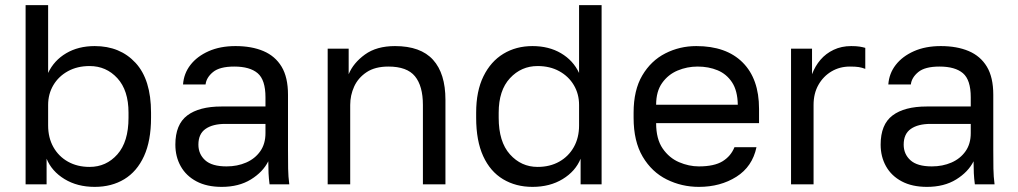

<svg xmlns="http://www.w3.org/2000/svg" viewBox="-20 -720 3975 750"><path d="M350 10Q282 10 232 -20.5Q182 -51 162 -100V0H80V-700H168V-435Q191 -484 238.5 -512Q286 -540 350 -540Q449 -540 509.5 -474.5Q570 -409 570 -280V-260Q570 -170 542.5 -110Q515 -50 465.5 -20Q416 10 350 10ZM330 -68Q395 -68 438.5 -117Q482 -166 482 -260V-280Q482 -367 438.5 -414.5Q395 -462 330 -462Q282 -462 245.5 -442Q209 -422 188.5 -387.5Q168 -353 168 -310V-230Q168 -182 188.5 -145.5Q209 -109 245.5 -88.5Q282 -68 330 -68Z M846 10Q788 10 747.5 -11.5Q707 -33 686 -70.5Q665 -108 665 -155Q665 -234 711.5 -269Q758 -304 845 -304H1017V-340Q1017 -408 986.5 -434Q956 -460 895 -460Q838 -460 812 -438.5Q786 -417 783 -390H695Q698 -433 724 -466.5Q750 -500 795 -520Q840 -540 900 -540Q963 -540 1009 -520.5Q1055 -501 1080 -459.5Q1105 -418 1105 -350V-135Q1105 -93 1105.5 -61.5Q1106 -30 1110 0H1033Q1030 -23 1029 -43.5Q1028 -64 1028 -90Q1007 -48 960 -19Q913 10 846 10ZM865 -70Q907 -70 941.5 -85Q976 -100 996.5 -129Q1017 -158 1017 -200V-236H860Q811 -236 783 -216.5Q755 -197 755 -155Q755 -118 781.5 -94Q808 -70 865 -70Z M1260 0V-530H1342V-430Q1360 -474 1405.5 -507Q1451 -540 1523 -540Q1623 -540 1671.5 -486.5Q1720 -433 1720 -330V0H1632V-310Q1632 -384 1601 -422Q1570 -460 1497 -460Q1445 -460 1412 -438Q1379 -416 1363.5 -382Q1348 -348 1348 -310V0Z M2060 10Q1995 10 1945 -20Q1895 -50 1867.5 -110Q1840 -170 1840 -260V-280Q1840 -364 1868.5 -422Q1897 -480 1946.5 -510Q1996 -540 2060 -540Q2124 -540 2171.5 -512Q2219 -484 2242 -435V-700H2330V0H2248V-100Q2228 -51 2178 -20.5Q2128 10 2060 10ZM2080 -68Q2128 -68 2164.5 -88.5Q2201 -109 2221.5 -145.5Q2242 -182 2242 -230V-310Q2242 -353 2221.5 -387.5Q2201 -422 2164.5 -442Q2128 -462 2080 -462Q2016 -462 1972 -414.5Q1928 -367 1928 -280V-260Q1928 -166 1972 -117Q2016 -68 2080 -68Z M2710 10Q2643 10 2584.5 -19Q2526 -48 2490.5 -108Q2455 -168 2455 -260V-280Q2455 -368 2489 -425.5Q2523 -483 2579 -511.5Q2635 -540 2700 -540Q2817 -540 2881 -476Q2945 -412 2945 -295V-239H2543Q2543 -177 2568.5 -140Q2594 -103 2632.5 -86.5Q2671 -70 2710 -70Q2770 -70 2802.5 -90Q2835 -110 2849 -145H2935Q2919 -69 2856.5 -29.5Q2794 10 2710 10ZM2705 -460Q2664 -460 2627 -444.5Q2590 -429 2566.5 -396Q2543 -363 2543 -311H2862Q2861 -366 2839.5 -398.5Q2818 -431 2783 -445.5Q2748 -460 2705 -460Z M3070 0V-530H3152V-430Q3164 -462 3185 -486.5Q3206 -511 3236.5 -525.5Q3267 -540 3305 -540Q3325 -540 3337.5 -538Q3350 -536 3360 -533V-451Q3347 -456 3334.5 -458Q3322 -460 3300 -460Q3260 -460 3228 -441Q3196 -422 3177 -388.5Q3158 -355 3158 -310V0Z M3601 10Q3543 10 3502.5 -11.5Q3462 -33 3441 -70.5Q3420 -108 3420 -155Q3420 -234 3466.5 -269Q3513 -304 3600 -304H3772V-340Q3772 -408 3741.5 -434Q3711 -460 3650 -460Q3593 -460 3567 -438.5Q3541 -417 3538 -390H3450Q3453 -433 3479 -466.5Q3505 -500 3550 -520Q3595 -540 3655 -540Q3718 -540 3764 -520.5Q3810 -501 3835 -459.5Q3860 -418 3860 -350V-135Q3860 -93 3860.5 -61.5Q3861 -30 3865 0H3788Q3785 -23 3784 -43.5Q3783 -64 3783 -90Q3762 -48 3715 -19Q3668 10 3601 10ZM3620 -70Q3662 -70 3696.5 -85Q3731 -100 3751.5 -129Q3772 -158 3772 -200V-236H3615Q3566 -236 3538 -216.5Q3510 -197 3510 -155Q3510 -118 3536.5 -94Q3563 -70 3620 -70Z"/></svg>

Font: Golos Text
Style: Regular
Weight: 400
Designer: A.Korolkova, Vitaly Kuzmin
Foundry: ParaType Ltd
Version: Version 2.004